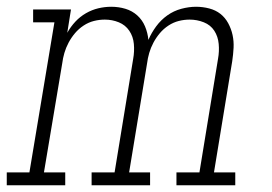

<svg xmlns="http://www.w3.org/2000/svg" viewBox="-35 -548 805 568"><path d="M-15 0V-38H52L126 -482H63V-520H175L164 -451Q174 -469 188 -484Q202 -499 219.5 -509Q237 -519 256 -523.5Q275 -528 294 -528Q316 -528 336 -522Q356 -516 371 -502.5Q386 -489 394 -470Q402 -451 404 -430Q413 -451 427 -470Q441 -489 460 -502.5Q479 -516 501.5 -522Q524 -528 545 -528Q565 -528 584 -523Q603 -518 617 -507Q631 -496 640 -479.5Q649 -463 653 -444.5Q657 -426 656 -406.5Q655 -387 652 -367L598 -38H661V0H487V-38H555L610 -374Q614 -396 612 -418Q610 -440 599 -457Q588 -474 568 -482Q548 -490 526 -490Q510 -490 494 -486Q478 -482 463.5 -472.5Q449 -463 438 -450Q427 -437 419 -422Q411 -407 406.5 -391.5Q402 -376 400 -360L347 -38H409V0H236V-38H304L359 -374Q363 -396 361 -418Q359 -440 347.5 -457Q336 -474 316.5 -482Q297 -490 275 -490Q259 -490 243 -486Q227 -482 212.5 -472.5Q198 -463 187 -450Q176 -437 168 -422Q160 -407 155.5 -391.5Q151 -376 149 -360L95 -38H158V0Z"/></svg>

Font: Iosevka Etoile XLtObl
Style: Regular
Weight: 200
Italic angle: -9°
Designer: Belleve Invis
Foundry: Belleve Invis
Version: Version 15.5.2; ttfautohint (v1.8.4)